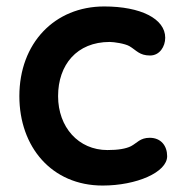

<svg xmlns="http://www.w3.org/2000/svg" viewBox="-20 -565 567 595"><path d="M40 -267C40 -110 140 10 298 10C403 10 498 -31 498 -81C498 -113 479 -138 444 -138C414 -138 405 -122 386 -112C370 -104 346 -100 313 -100C223 -100 160 -171 160 -267C160 -364 218 -435 320 -435C333 -435 367 -430 381 -422C403 -409 412 -393 445 -393C475 -393 492 -421 492 -448C492 -507 416 -545 303 -545C149 -545 40 -431 40 -267Z"/></svg>

Font: Hotpoint
Style: Bold
Weight: 700
Designer: Andrew Paglinawan, Luciano Perondi, Riccardo Olocco
Foundry: CAST Cooperativa Anonima Servizi Tipografici
Version: Version 1.000;PS 2.1;hotconv 16.6.51;makeotf.lib2.5.65220